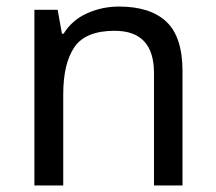

<svg xmlns="http://www.w3.org/2000/svg" viewBox="-20 -566 658 586"><path d="M343 -546Q439 -546 488 -499.5Q537 -453 537 -349V0H450V-343Q450 -472 330 -472Q241 -472 207 -422Q173 -372 173 -278V0H85V-536H156L169 -463H174Q200 -505 246 -525.5Q292 -546 343 -546Z"/></svg>

Font: Noto Sans Tifinagh SIL
Style: Regular
Weight: 400
Designer: JamraPatel
Foundry: JamraPatel LLC
Version: Version 2.006; ttfautohint (v1.8.4.7-5d5b)